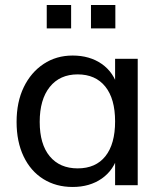

<svg xmlns="http://www.w3.org/2000/svg" viewBox="-20 -737 644 764"><path d="M269 7Q203 7 152.5 -24.5Q102 -56 74 -114.5Q46 -173 46 -252Q46 -331 74.5 -390Q103 -449 153.5 -482.5Q204 -516 269 -516Q337 -516 385 -482.5Q433 -449 450 -387L438 -380V-503H528V0H438V-126L450 -121Q433 -60 385 -26.5Q337 7 269 7ZM289 -67Q361 -67 399.5 -115.5Q438 -164 438 -254Q438 -344 399 -392.5Q360 -441 289 -441Q218 -441 178 -391Q138 -341 138 -252Q138 -163 178 -115Q218 -67 289 -67ZM342 -717H439V-624H342ZM166 -717H263V-624H166Z"/></svg>

Font: Muli Medium
Style: Regular
Weight: 500
Designer: Vernon Adams
Foundry: Vernon Adams
Version: Version 2.100; ttfautohint (v1.8.1.43-b0c9)